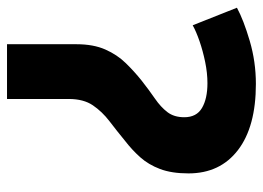

<svg xmlns="http://www.w3.org/2000/svg" viewBox="-121 -628 749 547"><g transform="rotate(90 253.5 -354.5)"><path d="M106 0V-198Q106 -246 121 -280Q136 -314 160 -338.5Q184 -363 209 -383Q237 -405 261 -421.5Q285 -438 299.5 -457Q314 -476 314 -505Q314 -540 287.5 -555.5Q261 -571 217 -571Q188 -571 156.5 -564.5Q125 -558 97.5 -548.5Q70 -539 52 -529L2 -655Q37 -674 96.5 -691.5Q156 -709 219 -709Q341 -709 407.5 -658Q474 -607 474 -517Q474 -469 461.5 -436Q449 -403 428 -379.5Q407 -356 381 -336Q353 -313 325.5 -292Q298 -271 280 -244.5Q262 -218 262 -176V0Z"/></g></svg>

Font: Ubuntu Sans ExtraBold
Style: Regular
Weight: 800
Designer: Dalton Maag Ltd
Foundry: Dalton Maag Ltd
Version: Version 1.006; ttfautohint (v1.8.4.7-5d5b)